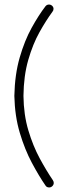

<svg xmlns="http://www.w3.org/2000/svg" viewBox="-20 -728 282 843"><path d="M212 63Q216 69 216 75Q216 83 210 89Q204 95 196 95Q185 95 180 87Q151 45 120 -13Q89 -71 67 -144.5Q45 -218 43 -307Q45 -401 66.5 -475.5Q88 -550 119 -606Q150 -662 180 -701Q186 -708 195 -708Q203 -708 209 -702.5Q215 -697 215 -689Q215 -682 210 -676Q182 -638 153 -586Q124 -534 104 -464.5Q84 -395 83 -307Q84 -224 104.5 -155.5Q125 -87 154.5 -32.5Q184 22 212 63Z"/></svg>

Font: Libertine Sup Light
Style: Regular
Weight: 300
Designer: Bastien Sozeau
Foundry: NBR — Bastien Sozeau
Version: Version 2.003; ttfautohint (v1.8.4.7-5d5b);gftools[0.9.33]